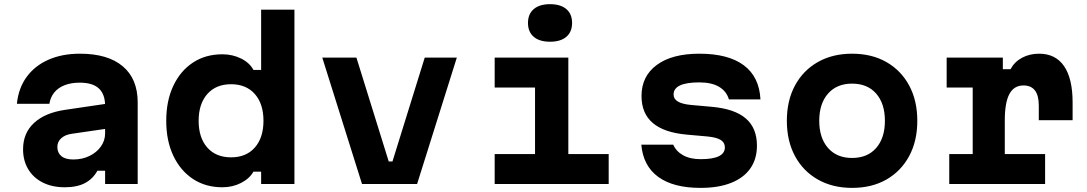

<svg xmlns="http://www.w3.org/2000/svg" viewBox="-20 -895 5290 934"><path d="M501.8 -390.9V-269.3L327.9 -244Q296 -239.3 277.5 -222.2Q259 -205.2 259 -180.1Q259 -151.8 278.5 -135.5Q297.9 -119.2 336.5 -119.2Q380.3 -119.2 415.2 -136.3Q450.2 -153.3 470.7 -182.2Q491.3 -211 491.3 -246.4V-380Q491.3 -436.3 461 -464.6Q430.8 -492.9 368 -492.9Q326.4 -492.9 294.7 -480.7Q263.1 -468.4 244.3 -445.5Q225.5 -422.6 220.2 -390H62.2Q69.7 -465.9 109.4 -520.5Q149.1 -575.1 215.6 -604.5Q282.1 -633.8 369 -633.8Q504.4 -633.8 577.1 -572.6Q649.8 -511.4 649.8 -396.9V0H491.3V-64.5H453.8Q432.5 -25.2 393.7 -4.6Q354.9 16 295.1 16Q233.7 16 187.9 -7.1Q142.2 -30.2 117.2 -72Q92.2 -113.7 92.2 -168.9Q92.2 -247.4 145.3 -296.7Q198.4 -346.1 296.1 -360.6Z M1061.7 16Q979.8 16 918.7 -24.4Q857.5 -64.9 823.1 -137.5Q788.7 -210.2 788.7 -307.4Q788.7 -404.7 823.1 -477.5Q857.5 -550.4 918.7 -590.6Q979.8 -630.9 1061.7 -630.9Q1111 -630.9 1152.5 -610.4Q1194.1 -589.9 1212.9 -554.9H1250.3V-848H1412.3V0H1250.3V-60H1212.9Q1193.8 -26 1152.5 -5Q1111.3 16 1061.7 16ZM1104 -129.6Q1177.6 -129.6 1219.7 -177.4Q1261.7 -225.3 1261.7 -307.6Q1261.7 -389.8 1219.7 -437.5Q1177.6 -485.3 1104 -485.3Q1030.4 -485.3 988.3 -437.4Q946.3 -389.6 946.3 -307.3Q946.3 -225 988.3 -177.3Q1030.4 -129.6 1104 -129.6Z M1547.7 -614.9H1713.8L1871 -109.6H1889.2L2046.2 -614.9H2202.3L2009 0H1741Z M2386.4 -614.9H2744.7V-145.6H2941V0H2386.4V-145.6H2582.7V-469.3H2386.4ZM2655.7 -692Q2604.3 -692 2576.4 -716Q2548.4 -740 2548.4 -783.4Q2548.4 -826.7 2576.4 -850.7Q2604.3 -874.7 2655.7 -874.7Q2707.1 -874.7 2735.1 -850.7Q2763 -826.7 2763 -783.4Q2763 -740 2735.1 -716Q2707.1 -692 2655.7 -692Z M3254.9 -191.4Q3269.1 -158.8 3303.1 -139.7Q3337.1 -120.7 3388.5 -120.7Q3447.3 -120.7 3476.7 -135Q3506.2 -149.3 3506.2 -177.9Q3506.2 -201.7 3485.8 -214.3Q3465.5 -226.8 3421.9 -231.1L3321 -240.1Q3210.6 -249.9 3155.6 -296.6Q3100.7 -343.3 3100.7 -428.2Q3100.7 -524.2 3174.9 -579Q3249.1 -633.8 3382 -633.8Q3522.6 -633.8 3598.2 -577.5Q3673.8 -521.1 3679.3 -411.4H3525.8Q3514.5 -450.8 3478.3 -472.5Q3442.1 -494.2 3381.5 -494.2Q3319.4 -494.2 3288.1 -479.5Q3256.7 -464.8 3256.7 -435.4Q3256.7 -413.9 3277.1 -401.3Q3297.4 -388.8 3341 -384.5L3441.9 -375.5Q3553.3 -365.7 3607.8 -319Q3662.2 -272.3 3662.2 -186.6Q3662.2 -121.4 3630 -75.6Q3597.8 -29.7 3536.6 -5.4Q3475.4 19 3387.9 19Q3255.1 19 3181.7 -34.8Q3108.4 -88.5 3099.7 -191.4Z M4125.1 19Q4030.3 19 3958.6 -21.6Q3886.9 -62.3 3847.3 -135.7Q3807.7 -209.2 3807.7 -307.4Q3807.7 -405.7 3847.3 -479.2Q3886.9 -552.6 3958.5 -593.2Q4030.1 -633.8 4124.9 -633.8Q4220.7 -633.8 4291.9 -593.2Q4363.1 -552.6 4402.7 -479.2Q4442.3 -405.7 4442.3 -307.4Q4442.3 -209.2 4402.7 -135.7Q4363.1 -62.3 4292 -21.6Q4220.9 19 4125.1 19ZM4125 -126.6Q4199.9 -126.6 4242.3 -175.2Q4284.7 -223.9 4284.7 -307.4Q4284.7 -391 4242.3 -439.6Q4199.9 -488.2 4125 -488.2Q4050.7 -488.2 4008 -439.6Q3965.3 -391 3965.3 -307.4Q3965.3 -223.9 4008 -175.2Q4050.7 -126.6 4125 -126.6Z M4585.1 -614.9H4858.4V-558.5H4895.8Q4915.1 -594.4 4951.9 -614.1Q4988.8 -633.8 5034.7 -633.8Q5114.7 -633.8 5156.3 -573.3Q5197.8 -512.7 5197.8 -396.2V-310.3H5033.3V-381.7Q5033.3 -479.3 4958.6 -479.3Q4912.5 -479.3 4890.2 -437.5Q4867.9 -395.7 4867.9 -309.6V-145.6H5064V0H4597.7V-145.6H4711.8V-469.3H4585.1Z"/></svg>

Font: Martian Mono SemiExpanded
Style: Regular
Weight: 400
Width: 6
Monospace: yes
Designer: Roman Shamin
Foundry: Evil Martians
Version: Version 1.000